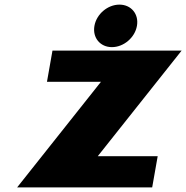

<svg xmlns="http://www.w3.org/2000/svg" viewBox="-20 -811 806 831"><path d="M766.1 -592H207.1L183.3 -457H417L54.2 0H638.7L662.5 -135H403.2ZM496.9 -791C445.9 -791 397.7 -750 388.7 -699C379.7 -648 413.4 -607 464.4 -607C515.4 -607 563.7 -648 572.7 -699C581.7 -750 547.9 -791 496.9 -791Z"/></svg>

Font: Hussar Wysoki
Style: Obl
Weight: 700
Foundry: Cannot Into Space Fonts
Version: Version 0.92